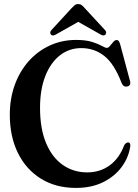

<svg xmlns="http://www.w3.org/2000/svg" viewBox="-20 -907 678 940"><path d="M618 -192.5Q610.5 -137 576.2 -90.2Q542 -43.5 485 -15.2Q428 13 352 13Q252.5 13 179.8 -32.5Q107 -78 67.5 -158.5Q28 -239 28 -345Q28 -424 52.2 -491Q76.5 -558 120.5 -607.5Q164.5 -657 223.8 -684.2Q283 -711.5 352.5 -711.5Q400 -711.5 430.8 -701.8Q461.5 -692 478.8 -682.2Q496 -672.5 503 -672.5Q510.5 -672.5 518.2 -682Q526 -691.5 534.2 -701.2Q542.5 -711 551 -711Q557 -711 560.8 -706.8Q564.5 -702.5 568.5 -689.5L617 -508.5Q619.5 -499.5 615.8 -492.2Q612 -485 602.5 -483.5Q584 -480 575.5 -500.5Q539 -595.5 490.2 -633.5Q441.5 -671.5 378 -671.5Q318.5 -671.5 273 -635.8Q227.5 -600 201.8 -534.5Q176 -469 176 -379Q176 -276.5 205.8 -206Q235.5 -135.5 287.8 -99.2Q340 -63 407 -63Q469.5 -63 516.8 -97.2Q564 -131.5 588.5 -197Q599.5 -211.5 609.5 -209.5Q619 -207.5 618 -192.5ZM256 -739.5Q239.5 -728.5 230 -737Q226.5 -740 226 -746.5Q225.5 -753 232 -760L329.5 -866Q338.5 -875.5 345.2 -881.2Q352 -887 362.5 -887Q373.5 -887 380.5 -881.5Q387.5 -876 396 -866L494 -760Q500.5 -753 499.8 -746.8Q499 -740.5 495.5 -737Q486.5 -728.5 470 -739.5L363 -800Z"/></svg>

Font: Fraunces 144pt S050 SemiBold
Style: Regular
Weight: 600
Version: Version 1.000; ttfautohint (v1.8.3)